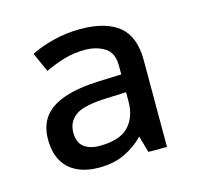

<svg xmlns="http://www.w3.org/2000/svg" viewBox="-62 -787 482 469"><g transform="rotate(-15 178.5 -552.5)"><path d="M177 -722Q242 -722 275 -695Q308 -668 308 -609V-389H261L249 -431Q229 -410 201 -396.5Q173 -383 135 -383Q104 -383 80.5 -394Q57 -405 44.5 -427Q32 -449 32 -482Q32 -516 49 -538.5Q66 -561 101.5 -573Q137 -585 190 -587L246 -589V-611Q246 -644 225 -657Q204 -670 175 -670Q147 -670 122 -662.5Q97 -655 74 -644L52 -693Q78 -706 110.5 -714Q143 -722 177 -722ZM198 -542Q138 -540 117 -524.5Q96 -509 96 -482Q96 -457 110.5 -445.5Q125 -434 150 -434Q201 -434 223.5 -457.5Q246 -481 246 -521V-544Z"/></g></svg>

Font: Noto Sans Georgian
Style: Regular
Weight: 400
Designer: Monotype Design Team, Akaki Razmadze
Foundry: Google LLC
Version: Version 2.002